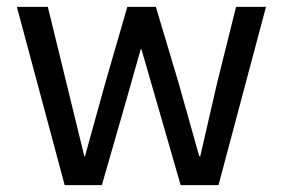

<svg xmlns="http://www.w3.org/2000/svg" viewBox="-20 -538 822 558"><path d="M29 -518H119L173 -297L225 -84H227L286 -297L350 -518H433L499 -297L559 -84H562L611 -297L666 -518H753L615 0H505L435 -243L391 -395H389L346 -243L276 0H168Z"/></svg>

Font: IBM Plex Sans Thai Looped Text
Style: Regular
Weight: 450
Designer: Mike Abbink, Paul van der Laan, Pieter van Rosmalen, Ben Mitchell, Mark Frömberg
Foundry: Bold Monday
Version: Version 1.1